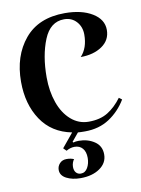

<svg xmlns="http://www.w3.org/2000/svg" viewBox="-78 -530 571 776"><g transform="rotate(-10 207.5 -142.0)"><path d="M211 8 183 42 186 45Q195 42 208 42Q245 42 272.5 60.5Q300 79 300 114Q300 149 269 170.5Q238 192 190 192Q156 192 132 179.5Q108 167 108 144Q108 129 118.5 117.5Q129 106 147 106Q165 106 177 112Q173 116 170 124.5Q167 133 167 142Q167 157 174.5 165.5Q182 174 194 174Q212 174 222 156.5Q232 139 232 116Q232 91 220 77Q208 63 187 63Q170 63 153 73L141 61L188 4Q106 -12 63 -76.5Q20 -141 20 -233Q20 -339 77 -407.5Q134 -476 242 -476Q311 -476 354.5 -449.5Q398 -423 398 -380Q398 -338 363 -314Q328 -290 275 -290Q305 -322 305 -377Q305 -409 285.5 -430.5Q266 -452 235 -452Q178 -452 151.5 -387Q125 -322 125 -233Q125 -176 141.5 -129Q158 -82 189.5 -54.5Q221 -27 262 -27Q309 -27 340.5 -46.5Q372 -66 398 -101L410 -92Q383 -47 340.5 -19Q298 9 240 9Q220 9 211 8Z"/></g></svg>

Font: Katibeh
Style: Regular
Weight: 400
Designer: Arabic design by Kourosh Beigpour, Latin design by Eduardo Tunni, engineering by Lasse Fister
Version: Version 1.0010g